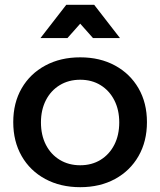

<svg xmlns="http://www.w3.org/2000/svg" viewBox="-20 -773 665 797"><path d="M313 -535Q395 -535 457.5 -501Q520 -467 555 -406.5Q590 -346 590 -266Q590 -186 555 -125Q520 -64 457.5 -30Q395 4 313 4Q231 4 168 -30Q105 -64 70 -125Q35 -186 35 -266Q35 -346 70 -406.5Q105 -467 168 -501Q231 -535 313 -535ZM313 -442Q265 -442 228 -419.5Q191 -397 170.5 -357Q150 -317 150 -265Q150 -212 170.5 -172Q191 -132 228 -109.5Q265 -87 313 -87Q361 -87 397.5 -109.5Q434 -132 454.5 -172Q475 -212 475 -265Q475 -317 454.5 -357Q434 -397 397.5 -419.5Q361 -442 313 -442ZM255 -753H371L478 -615H366L279 -713H347L260 -615H148Z"/></svg>

Font: Alexandria
Style: Regular
Weight: 400
Designer: Mohamed Gaber
Foundry: Kief Type Foundry
Version: Version 5.100